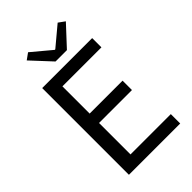

<svg xmlns="http://www.w3.org/2000/svg" viewBox="-250 -936 1027 1027"><g transform="rotate(-45 263.5 -422.5)"><path d="M90 0V-656H468V-586H173V-380H422V-309H173V-71H478V0ZM241 -706 136 -819 172 -845 282 -753H286L396 -845L432 -819L327 -706Z"/></g></svg>

Font: SourceSansPro
Style: Book
Weight: 400
Designer: Paul D. Hunt
Foundry: Adobe Systems Incorporated
Version: Version 2.021;PS 2.000;hotconv 1.0.86;makeotf.lib2.5.63406